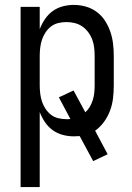

<svg xmlns="http://www.w3.org/2000/svg" viewBox="-20 -548 540 783"><path d="M64 215V-520H142V-429Q150 -450 163 -469.5Q176 -489 194.5 -502.5Q213 -516 235.5 -522Q258 -528 281 -528Q306 -528 330.5 -521Q355 -514 375 -499Q395 -484 408.5 -463Q422 -442 430 -418.5Q438 -395 441 -370Q444 -345 444 -320V-200Q444 -174 441 -148Q438 -122 429 -97.5Q420 -73 404.5 -51.5Q389 -30 368 -15L419 81L360 109L305 7Q299 7 293 7.5Q287 8 281 8Q258 8 235.5 2Q213 -4 194.5 -17.5Q176 -31 163 -50.5Q150 -70 142 -91V215ZM251 -62Q255 -62 259 -62Q263 -62 267 -63L220 -151L280 -179L328 -90Q339 -100 346.5 -113Q354 -126 358.5 -140.5Q363 -155 364.5 -170Q366 -185 366 -200V-320Q366 -337 364 -354Q362 -371 356 -387Q350 -403 339.5 -417Q329 -431 315 -440.5Q301 -450 284.5 -454Q268 -458 251 -458Q234 -458 217.5 -454Q201 -450 188 -440Q175 -430 165.5 -415.5Q156 -401 151 -385.5Q146 -370 144 -353.5Q142 -337 142 -320V-200Q142 -183 144 -166.5Q146 -150 151 -134.5Q156 -119 165.5 -104.5Q175 -90 188 -80Q201 -70 217.5 -66Q234 -62 251 -62Z"/></svg>

Font: Iosevka SS18
Style: Regular
Weight: 400
Monospace: yes
Designer: Belleve Invis
Foundry: Belleve Invis
Version: Version 25.1.1; ttfautohint (v1.8.4)